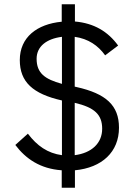

<svg xmlns="http://www.w3.org/2000/svg" viewBox="-20 -800 638 902"><path d="M332 82V0C459 -12 539 -86 539 -200C539 -305 478 -360 340 -391L331 -393V-627C395 -618 441 -586 474 -540L535 -586C487 -652 422 -691 332 -699V-780H270V-698C154 -687 73 -625 73 -518C73 -415 134 -359 271 -328V-71C204 -80 154 -115 111 -172L52 -119C101 -54 169 -7 270 0V82ZM460 -195C460 -127 410 -81 331 -71V-317C424 -295 460 -262 460 -195ZM152 -524C152 -582 199 -618 271 -627V-406C191 -428 152 -456 152 -524Z"/></svg>

Font: IBM Plex Devanagari
Style: Regular
Weight: 400
Designer: Mike Abbink, Paul van der Laan, Pieter van Rosmalen, Erin McLaughlin
Foundry: Bold Monday
Version: Version 1.0